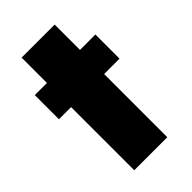

<svg xmlns="http://www.w3.org/2000/svg" viewBox="-205 -725 793 793"><g transform="rotate(-45 191.5 -329.0)"><path d="M86 0V-369H15V-510H86V-658H279V-510H369V-369H279V0Z"/></g></svg>

Font: Saira Semi Condensed Black
Style: Regular
Weight: 900
Width: 4
Designer: Hector Gatti with collaboration of the Omnibus-Type team
Foundry: Omnibus-Type
Version: Version 1.001; ttfautohint (v1.8)